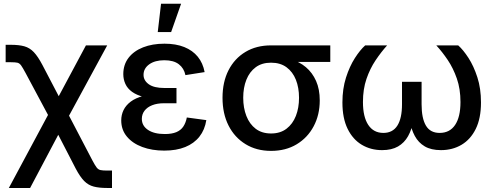

<svg xmlns="http://www.w3.org/2000/svg" viewBox="-20 -771 2558 996"><path d="M25.9 204.1 260.3 -232.9H305.7L459.5 61.5Q472.7 86.4 481.2 97.7Q489.7 108.9 501.7 111.3Q513.7 113.8 535.6 113.8H561V204.1H535.6Q494.1 204.1 466.1 196.8Q438 189.5 416.7 168Q395.5 146.5 373 104L282.2 -71.8L136.2 204.1ZM255.4 -125.5 112.8 -392.1Q98.1 -419.4 89.8 -431.2Q81.5 -442.9 70.6 -445.6Q59.6 -448.2 36.6 -448.2H9.3V-538.6H36.6Q78.6 -538.6 106.4 -530.8Q134.3 -522.9 155.5 -500.5Q176.8 -478 199.7 -434.6L284.7 -272L425.8 -535.6H536.1L313.5 -125.5Z M832 10.3Q768.6 10.3 718 -8.5Q667.5 -27.3 638.2 -62.5Q608.9 -97.7 608.9 -146.5Q608.9 -174.8 620.8 -199.7Q632.8 -224.6 658 -243.7Q683.1 -262.7 723.1 -273.2Q763.2 -283.7 818.8 -283.7H895.5V-235.4H830.6Q795.4 -235.4 769.8 -225.3Q744.1 -215.3 730 -197Q715.8 -178.7 715.8 -154.3Q715.8 -118.7 747.6 -97.2Q779.3 -75.7 835 -75.7Q871.1 -75.7 894.5 -85.4Q918 -95.2 930.9 -114.5Q943.8 -133.8 949.2 -161.6L1050.3 -147.9Q1042.5 -97.7 1014.6 -62.3Q986.8 -26.9 940.9 -8.3Q895 10.3 832 10.3ZM821.8 -257.8Q766.1 -257.8 727.5 -267.6Q689 -277.3 665 -294.7Q641.1 -312 630.4 -335.7Q619.6 -359.4 619.6 -386.2Q619.6 -435.5 646.7 -470.9Q673.8 -506.3 722.2 -525.4Q770.5 -544.4 833 -544.4Q892.6 -544.4 936 -526.9Q979.5 -509.3 1006.1 -476.6Q1032.7 -443.8 1041.5 -397L941.9 -381.3Q934.6 -417 907.7 -437.7Q880.9 -458.5 832.5 -458.5Q783.7 -458.5 754.2 -437.3Q724.6 -416 724.6 -382.8Q724.6 -353.5 751.7 -334Q778.8 -314.5 833 -314.5H895.5V-257.8ZM798.3 -604.5 815.4 -751.5H919.4L867.7 -604.5Z M1386.2 11.7Q1310.5 11.7 1253.7 -23.2Q1196.8 -58.1 1165.5 -119.9Q1134.3 -181.6 1134.3 -263.7Q1134.3 -345.7 1165.5 -406.7Q1196.8 -467.8 1253.4 -501.7Q1310.1 -535.6 1385.7 -535.6H1693.4V-449.7H1468.8L1385.7 -445.8Q1338.4 -445.8 1306.4 -422.1Q1274.4 -398.4 1258.1 -357.4Q1241.7 -316.4 1241.7 -263.7Q1241.7 -211.4 1258.1 -169.4Q1274.4 -127.4 1306.4 -103Q1338.4 -78.6 1386.2 -78.6Q1434.1 -78.6 1466.3 -103.3Q1498.5 -127.9 1514.9 -169.7Q1531.2 -211.4 1531.2 -263.7Q1531.2 -316.4 1514.9 -357.4Q1498.5 -398.4 1466.3 -422.1Q1434.1 -445.8 1386.2 -445.8V-479Q1440.9 -479 1487.1 -464.8Q1533.2 -450.7 1566.9 -422.4Q1600.6 -394 1619.6 -351.1Q1638.7 -308.1 1638.7 -250Q1638.7 -175.3 1607.2 -116Q1575.7 -56.6 1519 -22.5Q1462.4 11.7 1386.2 11.7Z M1961.9 7.8Q1903.3 7.8 1856.7 -20Q1810.1 -47.9 1783.2 -102.8Q1756.3 -157.7 1756.3 -239.7Q1756.3 -310.5 1774.9 -368.7Q1793.5 -426.8 1820.8 -469.5Q1848.1 -512.2 1874.5 -535.6H1988.3Q1957 -501 1928.2 -458Q1899.4 -415 1881.1 -361.8Q1862.8 -308.6 1862.8 -241.7Q1862.8 -164.6 1890.4 -123Q1918 -81.5 1968.8 -81.5Q2017.1 -81.5 2041.3 -119.4Q2065.4 -157.2 2065.4 -230V-346.7H2167V-230Q2167 -157.2 2189.5 -119.4Q2211.9 -81.5 2260.7 -81.5Q2313 -81.5 2340.8 -122.8Q2368.7 -164.1 2368.7 -241.7Q2368.7 -309.6 2349.9 -363.5Q2331.1 -417.5 2302.5 -460Q2273.9 -502.4 2243.2 -535.6H2356.9Q2382.8 -512.7 2410.2 -470.5Q2437.5 -428.2 2456.3 -370.1Q2475.1 -312 2475.1 -239.7Q2475.1 -157.2 2448 -102.3Q2420.9 -47.4 2374 -19.8Q2327.1 7.8 2267.6 7.8Q2216.3 7.8 2183.3 -11.7Q2150.4 -31.2 2131.8 -65.7Q2113.3 -100.1 2105.5 -144.5H2123.5Q2116.2 -99.1 2096.9 -64.7Q2077.6 -30.3 2044.7 -11.2Q2011.7 7.8 1961.9 7.8Z"/></svg>

Font: Inter 20pt Medium
Style: Regular
Weight: 500
Version: Version 4.001;git-66647c0bb